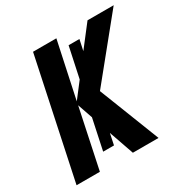

<svg xmlns="http://www.w3.org/2000/svg" viewBox="-162 -856 975 998"><g transform="rotate(-30 325.5 -357.0)"><path d="M16 0 167 -714H307L235 -377L305 -468L344 -651H409L395 -586L494 -714H651L366 -363L508 0H354L302 -149L288 -82H223L262 -266L231 -356L156 0Z"/></g></svg>

Font: Noto Sans SemiCondensed
Style: Bold Italic
Weight: 700
Width: 4
Italic angle: -12°
Designer: Monotype Design Team
Foundry: Monotype Imaging Inc.
Version: Version 2.013; ttfautohint (v1.8.4.7-5d5b)